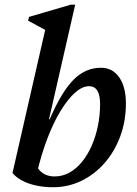

<svg xmlns="http://www.w3.org/2000/svg" viewBox="-20 -785 584 818"><path d="M205.7 12.7Q167.6 12.7 133.9 5.4Q100.1 -1.8 74.2 -15.7Q48.3 -29.5 33.2 -47.9L115.8 -173.6Q115.8 -105.2 140.7 -69.3Q165.5 -33.3 212.2 -33.3Q246.5 -33.3 276.1 -49.7Q305.6 -66.2 329.6 -95.8Q353.7 -125.4 370.8 -164.5Q387.9 -203.6 397.1 -248.8Q406.4 -294 406.4 -341.5Q406.4 -417.8 359.7 -417.8Q330.5 -417.8 299.1 -389.7Q267.8 -361.6 237.5 -311.6Q207.2 -261.6 181.4 -193.8Q155.7 -126 136.9 -46.4L88.8 -52.7L130.6 -276.5H191.6Q242.6 -394.7 293.4 -445.5Q344.1 -496.3 410.2 -496.3Q459.6 -496.3 488 -455.3Q516.4 -414.3 516.4 -344.5Q516.4 -269.4 492.5 -204.6Q468.5 -139.8 426.2 -91.1Q383.9 -42.5 327.4 -14.9Q270.9 12.7 205.7 12.7ZM33.2 -47.9 180.2 -691.4 203.5 -640.8 99.7 -697 103.8 -713.1 281.2 -765H300.3L140.6 -66Z"/></svg>

Font: Platypi Light
Style: Italic
Weight: 300
Italic angle: -13°
Designer: David Sargent
Foundry: Bolt Cutter Type
Version: Version 1.200